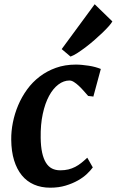

<svg xmlns="http://www.w3.org/2000/svg" viewBox="-20 -871 547 901"><path d="M269.5 -640.6 424.3 -851.1 507.3 -770.5Q502.9 -762.2 490.7 -748.3Q478.5 -734.4 461.4 -718Q444.3 -701.7 424.3 -684.1Q404.3 -666.5 383.8 -650.9Q363.3 -635.3 344.5 -623Q325.7 -610.8 311 -605.5ZM215.8 9.8Q173.3 9.8 139.6 -4.9Q106 -19.5 82.5 -48.1Q59.1 -76.7 46.1 -118.7Q33.2 -160.6 32.7 -215.3Q32.2 -254.9 40.5 -296.4Q48.8 -337.9 65.4 -377.2Q82 -416.5 107.2 -451.2Q132.3 -485.8 166.3 -511.7Q200.2 -537.6 242.4 -552.7Q284.7 -567.9 335.9 -567.9Q350.1 -567.9 365.7 -566.4Q381.3 -564.9 397 -562.5Q412.6 -560.1 427 -556.2Q441.4 -552.2 453.1 -547.4L418 -417.5Q417.5 -418 413.8 -418.5Q410.2 -418.9 405.8 -419.4Q401.4 -419.9 397.7 -420.2Q394 -420.4 393.6 -420.9Q384.3 -431.6 373 -444.3Q361.8 -457 350.1 -468Q338.4 -479 327.1 -486.1Q315.9 -493.2 306.2 -493.2Q278.8 -493.2 253.9 -474.4Q229 -455.6 210.2 -420.9Q191.4 -386.2 180.7 -336.4Q169.9 -286.6 170.9 -224.6Q171.4 -184.1 177.7 -155Q184.1 -126 195.6 -107.4Q207 -88.9 223.9 -80.3Q240.7 -71.8 262.7 -71.8Q283.7 -71.8 300.8 -75.9Q317.9 -80.1 333 -87.9Q348.1 -95.7 361.8 -106.7Q375.5 -117.7 389.6 -130.9L415.5 -85.4Q405.8 -71.8 388.4 -55.2Q371.1 -38.6 345.7 -24.2Q320.3 -9.8 287.8 0Q255.4 9.8 215.8 9.8Z"/></svg>

Font: Merriweather Bold
Style: Italic
Weight: 700
Italic angle: -7°
Designer: Eben Sorkin ( eben@eyebytes.com )
Foundry: Eben Sorkin ( eben@eyebytes.com )
Version: Version 1.5; ttfautohint (v0.97) -l 13 -r 13 -G 200 -x 24 -f